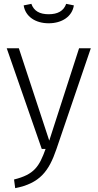

<svg xmlns="http://www.w3.org/2000/svg" viewBox="-20 -774 508 998"><path d="M233 -653C302 -653 355 -688 364 -746L324 -754C311 -717 280 -700 233 -700C186 -700 156 -717 143 -754L103 -746C112 -688 164 -653 233 -653ZM452 -523H391L236 -43L78 -523H15L197 0H217C184 92 158 133 53 159L59 204C187 179 234 116 273 2Z"/></svg>

Font: FiraGO Light
Style: Regular
Weight: 300
Designer: bBox Type
Foundry: bBox Type GmbH
Version: Version 1.001;PS 001.001;hotconv 1.0.88;makeotf.lib2.5.64775